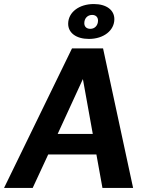

<svg xmlns="http://www.w3.org/2000/svg" viewBox="-54 -932 724 952"><path d="M-34 0H108L185 -166H424L454 0H606L457 -692H303ZM387 -739C460 -739 513 -781 513 -837C513 -882 474 -912 411 -912C338 -912 284 -871 284 -814C284 -769 324 -739 387 -739ZM394 -789C375 -789 364 -800 364 -817C364 -841 380 -858 403 -858C421 -858 432 -847 432 -830C432 -806 416 -789 394 -789ZM232 -268 357 -540 406 -268Z"/></svg>

Font: Ronzino Bold
Style: Italic
Weight: 700
Italic angle: -8°
Designer: Nunzio Mazzaferro
Foundry: Collletttivo
Version: Version 1.000;Glyphs 3.3 (3337)